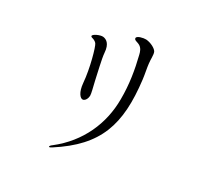

<svg xmlns="http://www.w3.org/2000/svg" viewBox="-133 -941 1267 1152"><g transform="rotate(20 500.0 -365.5)"><path d="M379 -298C395 -297 409 -316 413 -334C416 -351 412 -387 410 -429C409 -471 402 -568 406 -606C413 -669 386 -688 366 -694C346 -700 298 -687 298 -675C298 -667 307 -666 315 -661C322 -656 328 -652 334 -642C344 -624 357 -487 348 -394C342 -329 363 -299 379 -298ZM676 -535C678 -575 676 -608 678 -636C679 -664 688 -694 684 -714C679 -733 646 -759 614 -767C595 -771 552 -769 550 -753C548 -738 569 -736 585 -722C601 -708 605 -687 606 -665C612 -575 612 -480 593 -378C564 -213 467 -66 303 21C294 25 284 32 286 37C288 41 298 37 306 34C575 -79 660 -237 676 -535Z"/></g></svg>

Font: Shippori Mincho
Style: Regular
Weight: 400
Designer: Bonji Tadano  Ryoko NISHIZUKA  (kana & ideographs); Frank Grießhammer (Latin, Greek & Cyrillic); Wenlong ZHANG  (bopomof
Foundry: Adobe Systems Incorporated
Version: Version 1.003;PS 1.001;hotconv 16.6.54;makeotf.lib2.5.65590